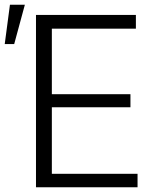

<svg xmlns="http://www.w3.org/2000/svg" viewBox="-55 -791 668 811"><path d="M97 0H526V-57H164V-338H496V-393H164V-670H519V-728H97ZM-35 -605H5L50 -771H-13Z"/></svg>

Font: Wafeq Light
Style: Regular
Weight: 300
Designer: Rasmus Andersson & Azza Alameddine
Foundry: Google & TypeTogether
Version: Version 3.000;January 28, 2025;FontCreator 15.0.0.3014 64-bi